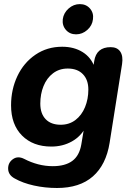

<svg xmlns="http://www.w3.org/2000/svg" viewBox="-20 -729 651 939"><path d="M51.9 143.9Q20.8 127.1 19.8 96.9Q18.9 66.7 43.2 49.4Q67.4 32.2 98.9 48.4Q131.1 65.2 166.5 74.5Q201.8 83.7 237.8 83.7Q298.4 83.7 333.3 58.2Q368.3 32.6 377.7 -22.9L392.3 -109.9L400.1 -108.9Q376.7 -62.7 331.9 -37.5Q287.1 -12.2 231 -12.2Q141.3 -12.2 87.7 -66.1Q34.1 -120 34.1 -213.8Q34.1 -291.4 65.1 -357Q96.2 -422.6 153.4 -461.5Q210.6 -500.4 284.2 -500.4Q342.1 -500.4 384.3 -474.1Q426.5 -447.7 443.5 -398.1L430.7 -364.2L440.7 -429.8Q451.1 -498.4 521.3 -498.4Q553.2 -498.4 568 -476.8Q582.9 -455.1 577 -415.6L516.1 -30.7Q498.9 76.9 434.3 133.7Q369.8 190.4 258.9 190.4Q199.9 190.4 145.7 178.3Q91.5 166.3 51.9 143.9ZM412.1 -291Q412.1 -338.5 385.5 -366.1Q359 -393.8 311.3 -393.8Q269.8 -393.8 239.2 -370.5Q208.7 -347.2 192.9 -308.1Q177.1 -269 177.1 -222.3Q177.1 -173.4 203.3 -146.1Q229.4 -118.9 276.9 -118.9Q318.4 -118.9 349 -142.1Q379.5 -165.4 395.8 -204.9Q412.1 -244.5 412.1 -291ZM287 -635Q291.2 -665.8 315.5 -687.4Q339.8 -708.9 370.5 -708.9Q401.3 -708.9 420.1 -687.3Q438.9 -665.6 434.7 -635Q431.3 -604.2 407 -582.6Q382.7 -561.1 352 -561.1Q321.2 -561.1 302.4 -582.7Q283.5 -604.4 287 -635Z"/></svg>

Font: SN Pro Thin
Style: Italic
Weight: 200
Italic angle: -9°
Designer: Tobias Whetton
Foundry: Supernotes
Version: Version 1.003;Glyphs 3.3 (3324)